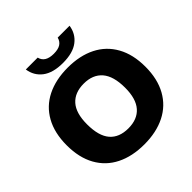

<svg xmlns="http://www.w3.org/2000/svg" viewBox="-241 -1141 1344 1344"><g transform="rotate(-45 431.5 -469.0)"><path d="M42 -370Q42 -492 89.5 -577.2Q137 -662.5 224.5 -706.2Q312 -750 431.5 -750Q551 -750 638.5 -706Q726 -662 773.5 -576.5Q821 -491 821 -370Q821 -249 773.5 -163.5Q726 -78 638.2 -34Q550.5 10 431.5 10Q312 10 224.5 -33.8Q137 -77.5 89.5 -162.8Q42 -248 42 -370ZM616.5 -366.5Q616.5 -480.5 568.8 -536Q521 -591.5 431.5 -591.5Q342.5 -591.5 294.5 -537.8Q246.5 -484 246.5 -373.5Q246.5 -258 293.8 -203.2Q341 -148.5 431.5 -148.5Q521 -148.5 568.8 -202.8Q616.5 -257 616.5 -366.5ZM215 -948H332.5Q347 -887 431.5 -887Q476 -887 499.8 -902.8Q523.5 -918.5 530.5 -948H648Q638 -878.5 584.2 -837.2Q530.5 -796 431.5 -796Q333 -796 279 -837.2Q225 -878.5 215 -948Z"/></g></svg>

Font: Encode Sans Semi Expanded ExBd
Style: Regular
Weight: 800
Width: 6
Designer: Multiple Designers
Foundry: Impallari Type
Version: Version 2.000